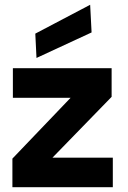

<svg xmlns="http://www.w3.org/2000/svg" viewBox="-20 -785 535 805"><path d="M32 0V-120L276 -375H34V-499H448V-379L200 -124H453V0ZM133 -542 128 -644 358 -765 364 -649Z"/></svg>

Font: DM Sans 20pt Black
Style: Regular
Weight: 900
Version: Version 4.004;gftools[0.9.30]